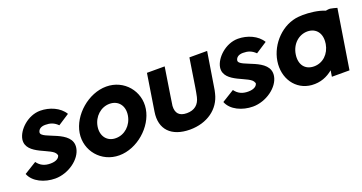

<svg xmlns="http://www.w3.org/2000/svg" viewBox="-36 -1112 3111 1649"><g transform="rotate(-20 1520.0 -287.0)"><path d="M36 -115C66 -36 166 9 263 9C383 9 505 -78 521 -176C548 -338 260 -345 270 -410C274 -433 294 -454 338 -454C383 -454 417 -443 451 -409L554 -476C513 -545 423 -583 338 -583C225 -583 124 -486 111 -404C90 -262 335 -245 349 -179C352 -177 353 -175 353 -172C349 -147 322 -126 268 -126C215 -126 177 -144 148 -184Z M592 -287C567 -131 684 10 848 10C1012 10 1172 -131 1197 -287C1222 -442 1106 -584 942 -584C779 -584 617 -443 592 -287ZM756 -287C770 -373 839 -435 918 -435C998 -435 1047 -373 1033 -287C1019 -201 951 -139 871 -139C792 -138 742 -201 756 -287Z M1259 -239C1234 -83 1325 9 1494 10C1651 10 1770 -75 1801 -208C1806 -226 1809 -244 1812 -264L1862 -575H1700L1659 -313C1655 -285 1649 -258 1644 -233C1629 -167 1586 -132 1517 -132C1448 -132 1417 -167 1421 -233C1424 -258 1428 -285 1433 -313L1474 -575H1312Z M1843 -115C1873 -36 1973 9 2070 9C2190 9 2312 -78 2328 -176C2355 -338 2067 -345 2077 -410C2081 -433 2101 -454 2145 -454C2190 -454 2224 -443 2258 -409L2361 -476C2320 -545 2230 -583 2145 -583C2032 -583 1931 -486 1918 -404C1897 -262 2142 -245 2156 -179C2159 -177 2160 -175 2160 -172C2156 -147 2129 -126 2075 -126C2022 -126 1984 -144 1955 -184Z M2399 -287C2375 -135 2463 -4 2607 8C2687 14 2750 -13 2802 -56L2793 0H2954L3040 -540C3021 -546 2999 -551 2977 -555C2969 -556 2955 -554 2938 -551C2881 -576 2796 -585 2737 -584C2723 -584 2711 -583 2700 -582C2553 -570 2423 -439 2399 -287ZM2567 -287C2581 -378 2649 -438 2728 -438C2806 -437 2854 -378 2840 -287V-284C2825 -195 2761 -136 2681 -136C2599 -136 2553 -196 2567 -287Z"/></g></svg>

Font: Rabbid Highway Sign IV
Style: BdObl
Weight: 400
Foundry: Cannot Into Space Fonts
Version: Version 0.277